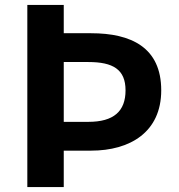

<svg xmlns="http://www.w3.org/2000/svg" viewBox="-20 -760 729 780"><path d="M91 0H239V-148H350C508 -148 635 -223 635 -393C635 -568 512 -625 350 -625H239V-740H91ZM239 -265V-508H339C439 -508 490 -478 490 -393C490 -308 442 -265 339 -265Z"/></svg>

Font: Noto Sans Mono CJK JP Bold
Style: Regular
Weight: 700
Designer: Ryoko NISHIZUKA (kana & ideographs); Paul D. Hunt (Latin, Greek & Cyrillic); Wenlong ZHANG (bopomofo); Sandoll Communica
Foundry: Adobe Systems Incorporated
Version: Version 1.004;PS 1.004;hotconv 1.0.82;makeotf.lib2.5.63406